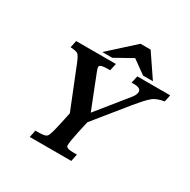

<svg xmlns="http://www.w3.org/2000/svg" viewBox="-177 -968 1120 1133"><g transform="rotate(30 383.0 -401.5)"><path d="M359 -648H291L462 -803H531L636 -648H569L477 -714ZM574 -506Q590 -525 594 -543Q595 -547 595 -551Q595 -578 549 -578H531L542 -627H766L756 -580Q703 -571 677 -549H678Q664 -538 643.5 -515.5Q623 -493 600 -465Q567 -423 533 -382L489 -328Q455 -287 422 -245L405 -169Q389 -95 389 -70Q389 -64 390 -61L391 -62Q397 -49 441 -49H464L454 0H171L181 -49H203Q249 -49 258 -61Q266 -69 273.5 -96Q281 -123 291 -169L306 -239L193 -521Q178 -558 166 -568Q161 -572 148.5 -575Q136 -578 115 -579L125 -627H396L385 -578H366Q317 -578 314 -562Q314 -561 314 -559Q314 -549 326 -520L411 -304Z"/></g></svg>

Font: New Athena Unicode
Style: Bold Italic
Weight: 700
Designer: J. Rusten 1997; rev. by R. Hancock 2001, 2002, rev. by D. Mastronarde 2002-2021
Foundry: Society for Classical Studies (formerly American Philological Association)
Version: Version 5.008